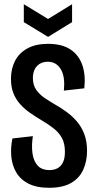

<svg xmlns="http://www.w3.org/2000/svg" viewBox="-20 -879 460 911"><path d="M213 12Q153 12 114.5 -8Q76 -28 56.5 -62Q37 -96 33.5 -137.5Q30 -179 39 -222L136 -233Q129 -189 134 -152Q139 -115 158.5 -93.5Q178 -72 215 -72Q235 -72 251.5 -80Q268 -88 278 -107Q288 -126 288 -158Q288 -199 273.5 -225Q259 -251 233 -271Q207 -291 173 -311Q146 -327 120.5 -345Q95 -363 75 -385.5Q55 -408 43.5 -437Q32 -466 32 -505Q32 -553 51.5 -590.5Q71 -628 110.5 -649.5Q150 -671 208 -671Q274 -671 314 -644.5Q354 -618 370.5 -570.5Q387 -523 380 -460L283 -449Q286 -477 283.5 -501.5Q281 -526 271.5 -545Q262 -564 246 -575Q230 -586 207 -586Q185 -586 169 -576.5Q153 -567 144.5 -549.5Q136 -532 136 -509Q136 -476 151.5 -453.5Q167 -431 190.5 -415Q214 -399 238 -385Q267 -369 294.5 -349Q322 -329 344.5 -303Q367 -277 380 -242.5Q393 -208 393 -163Q393 -115 375.5 -75Q358 -35 318.5 -11.5Q279 12 213 12ZM93 -859 208 -789 322 -859V-774L208 -704L93 -774Z"/></svg>

Font: Bricolage Grotesque 48pt Condensed Medium
Style: Regular
Weight: 500
Width: 3
Designer: Mathieu Triay
Foundry: Atelier Triay
Version: Version 1.001;gftools[0.9.33.dev8+g029e19f]